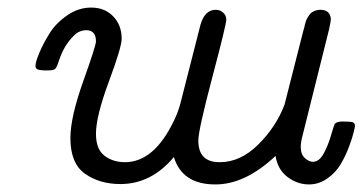

<svg xmlns="http://www.w3.org/2000/svg" viewBox="-20 -484 963 510"><path d="M74.2 -309.1Q74.2 -318.8 84.2 -343Q94.2 -367.2 111.1 -394.5Q127.9 -421.9 158 -442.9Q188 -463.9 222.2 -463.9Q258.3 -463.9 280.8 -440.4Q303.2 -417 303.2 -380.9Q303.2 -358.9 269 -266.8Q234.9 -174.8 234.9 -128.9Q234.9 -87.9 257.3 -70.6Q279.8 -53.2 312 -53.2Q389.2 -53.2 441.9 -163.1Q453.1 -186 459 -208.5Q464.8 -231 512.2 -417Q523.4 -458 553.2 -458Q564.5 -458 572.8 -450.4Q581.1 -442.9 581.1 -432.1Q581.1 -418.9 543.9 -278.6Q506.8 -138.2 506.8 -110.8Q506.8 -52.7 564 -53.2Q619.1 -53.2 666.5 -100.6Q713.9 -147.9 735.8 -206.1L786.1 -403.8L788.1 -410.2Q789.1 -415 789.6 -417.5Q790 -419.9 792 -426Q793.9 -432.1 795.9 -435.5Q797.9 -439 801.5 -444.1Q805.2 -449.2 809.1 -451.7Q813 -454.1 818.6 -456.1Q824.2 -458 831.1 -458Q856.9 -458 858.9 -433.1Q858.9 -428.2 854 -405.8L784.2 -126Q779.3 -108.9 778.8 -94.2Q778.8 -74.2 789.8 -64.2Q800.8 -54.2 811 -54.2Q828.1 -54.2 840.1 -76.7Q852.1 -99.1 859.6 -125.5Q867.2 -151.9 869.1 -154.8Q874 -160.6 886.2 -161.1H895Q911.1 -161.1 917 -159.2Q922.9 -157.2 922.9 -148.9Q922.9 -147 919.4 -132.6Q916 -118.2 907 -94Q897.9 -69.8 885 -47.9Q872.1 -25.9 849.6 -10Q827.1 5.9 800.8 5.9Q770 5.9 743.9 -13.7Q717.8 -33.2 711.9 -69.8Q630.9 6.3 551.8 5.9Q463.9 5.9 441.9 -66.9Q381.8 4.9 299.8 4.9Q244.6 4.9 205.8 -22.5Q167 -49.8 167 -117.2Q167 -172.4 200.9 -267.6Q234.9 -362.8 234.9 -374Q234.9 -403.8 209 -403.8Q199.2 -403.8 188.7 -398.9Q178.2 -394 161.6 -372.6Q145 -351.1 133.8 -314.9Q129.9 -303.7 125.5 -300.3Q121.1 -296.9 105 -296.9Q85.9 -296.9 80.1 -299.6Q74.2 -302.2 74.2 -309.1Z"/></svg>

Font: CMU Concrete
Style: Italic
Weight: 500
Italic angle: -14.04°
Version: Version 0.7.0